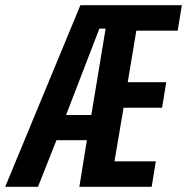

<svg xmlns="http://www.w3.org/2000/svg" viewBox="-29 -718 719 738"><path d="M305 -179H188L117 0H-9L280 -698H670L654 -600H495L462 -402H610L594 -304H446L411 -98H570L554 0H276ZM353 -608 225 -276H322L377 -608Z"/></svg>

Font: IBM Plex Mono SemiBold
Style: Italic
Weight: 600
Italic angle: -9°
Monospace: yes
Designer: Mike Abbink, Paul van der Laan, Pieter van Rosmalen
Foundry: Bold Monday
Version: Version 2.3